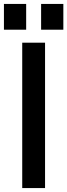

<svg xmlns="http://www.w3.org/2000/svg" viewBox="-40 -956 342 976"><path d="M73 -739H189V0H73ZM-20 -936H93V-805H-20ZM169 -936H282V-805H169Z"/></svg>

Font: Involve SemiBold
Style: Regular
Weight: 600
Designer: Stefan Peev
Foundry: Context Ltd.
Version: Version 1.001